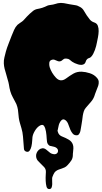

<svg xmlns="http://www.w3.org/2000/svg" viewBox="-20 -792 697 1307"><path d="M6 -360Q5 -381 10 -401L20 -441Q28 -469 38.5 -495Q49 -521 59 -548Q67 -568 76 -588.5Q85 -609 99 -623Q107 -630 115 -635Q123 -640 131 -646Q140 -653 147 -661.5Q154 -670 162 -678Q183 -700 204 -717Q218 -728 235 -731Q252 -734 268 -739Q278 -742 286.5 -746Q295 -750 304 -754Q312 -757 322 -758Q332 -759 341 -761Q350 -763 358 -765.5Q366 -768 374 -770Q394 -774 415 -770.5Q436 -767 454 -763Q473 -759 490.5 -757Q508 -755 526 -744Q542 -735 551 -719L570 -688Q580 -673 591.5 -659Q603 -645 622 -639Q640 -633 646 -616.5Q652 -600 651.5 -580Q651 -560 647 -539Q643 -518 640 -504Q638 -493 634.5 -479Q631 -465 626 -451.5Q621 -438 614.5 -425.5Q608 -413 600 -405Q593 -398 585.5 -396.5Q578 -395 572 -388Q566 -382 563.5 -372.5Q561 -363 554 -357Q546 -351 535 -350.5Q524 -350 512 -353.5Q500 -357 489 -362Q478 -367 471 -372Q460 -380 453.5 -386Q447 -392 433 -393Q421 -394 416.5 -391.5Q412 -389 407 -385Q405 -383 403.5 -382Q402 -381 400 -379Q390 -373 382 -374Q374 -375 366 -379Q358 -383 350 -385.5Q342 -388 333 -385Q317 -380 315.5 -364.5Q314 -349 318 -335Q331 -295 361 -263Q392 -230 430 -258Q454 -276 479 -290.5Q504 -305 536 -304Q562 -303 591.5 -293.5Q621 -284 639 -263Q651 -250 652 -236Q653 -222 648.5 -208Q644 -194 637.5 -179.5Q631 -165 627 -152Q619 -122 601.5 -101.5Q584 -81 564 -58Q555 -48 550.5 -34Q546 -20 543.5 -4.5Q541 11 539.5 26.5Q538 42 535 55Q533 63 531.5 76Q530 89 527 101Q524 113 517.5 121.5Q511 130 499 129Q484 128 475 117.5Q466 107 459.5 92.5Q453 78 448 62.5Q443 47 437 38Q430 27 418.5 22Q407 17 396 29Q382 45 378 69.5Q374 94 366 114Q363 122 357.5 127Q352 132 349 140Q347 148 347 157V174Q347 194 332.5 200.5Q318 207 305 187Q299 178 298 153Q297 128 293 103.5Q289 79 279.5 65Q270 51 248 65Q231 76 217.5 98.5Q204 121 201 141Q200 149 199 167.5Q198 186 194 204Q190 222 181.5 233.5Q173 245 158 240Q144 235 143 221Q142 207 141 195Q139 168 136.5 137.5Q134 107 126 81Q121 63 116 47Q111 31 108 11Q105 -9 104 -27.5Q103 -46 98 -64Q93 -83 84 -98Q75 -113 67 -130Q56 -150 50 -171.5Q44 -193 41 -215Q38 -233 32 -251L22 -287Q16 -305 11.5 -323.5Q7 -342 6 -360ZM226 275Q224 262 229.5 249Q235 236 245 227.5Q255 219 268 217.5Q281 216 294 226Q308 237 319 246.5Q330 256 350 258Q359 258 365 254Q371 250 373.5 243.5Q376 237 374.5 229.5Q373 222 366 216Q359 210 349.5 207.5Q340 205 330.5 203Q321 201 313 196Q305 191 302 180Q299 170 300.5 158Q302 146 305 134Q308 122 312 110L319 89Q320 83 323 74.5Q326 66 330.5 59Q335 52 341.5 48.5Q348 45 357 50Q364 54 366.5 60.5Q369 67 370 74.5Q371 82 371 89.5Q371 97 373 103Q379 130 407 139Q426 146 447.5 158.5Q469 171 476 192Q480 203 479.5 218Q479 233 477 247Q476 251 476 255V261Q476 284 466 299.5Q456 315 440 332Q430 343 420 347.5Q410 352 400 355.5Q390 359 379.5 362.5Q369 366 359 374Q351 380 344 395Q337 410 335 419Q334 424 335 436.5Q336 449 335.5 462Q335 475 331 485Q327 495 315 495Q301 495 296.5 478Q292 461 291 439Q290 417 291.5 396.5Q293 376 292 370Q290 356 280 345Q270 334 259 324Q248 314 238 302.5Q228 291 226 275Z"/></svg>

Font: Double Feature
Style: Regular
Weight: 400
Designer: David Shetterly
Foundry: David Shetterly
Version: Version 2.100 1997 initial release